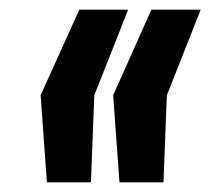

<svg xmlns="http://www.w3.org/2000/svg" viewBox="-20 -530 435 397"><path d="M227 -153 214 -333 293 -510H395L325 -333L318 -153ZM77 -153 64 -333 144 -510H245L175 -333L168 -153Z"/></svg>

Font: Saira UltraCondensed Black
Style: Italic
Weight: 900
Width: 1
Italic angle: -12°
Designer: Hector Gatti with collaboration of the Omnibus-Type team
Foundry: Omnibus-Type
Version: Version 1.101